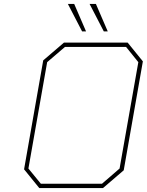

<svg xmlns="http://www.w3.org/2000/svg" viewBox="-20 -953 744 973"><path d="M396 -794 324 -933H356L416 -794ZM506 -794 434 -933H466L526 -794ZM179 0 102 -95 199 -647 304 -737H627L704 -642L607 -90L502 0ZM187 -22H497L586 -99L681 -638L619 -715H309L219 -638L124 -99Z"/></svg>

Font: Tomorrow Thin
Style: Italic
Weight: 250
Italic angle: -10°
Designer: Tony de Marco, Monica Rizzolli
Foundry: Just in Type
Version: Version 2.002